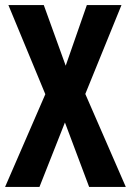

<svg xmlns="http://www.w3.org/2000/svg" viewBox="-21 -734 514 754"><path d="M473 0H329L234 -253L134 0H-1L157 -364L12 -714H151L237 -476L320 -714H456L314 -365Z"/></svg>

Font: Noto Sans Sinhala ExtraCondensed
Style: Bold
Weight: 700
Width: 2
Designer: Jelle Bosma - Monotype Design Team
Foundry: Monotype Imaging Inc.
Version: Version 2.006; ttfautohint (v1.8.4.7-5d5b)